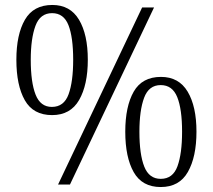

<svg xmlns="http://www.w3.org/2000/svg" viewBox="-20 -744 858 774"><path d="M190 -280Q114 -280 80 -340Q46 -400 46 -503Q46 -605 80.5 -664.5Q115 -724 191 -724Q263 -724 298.5 -664.5Q334 -605 334 -503Q334 -402 299 -341Q264 -280 190 -280ZM214 0 553 -714H601L262 0ZM189 -313Q238 -313 256.5 -364Q275 -415 275 -503Q275 -594 256 -642.5Q237 -691 190 -691Q142 -691 123 -640Q104 -589 104 -503Q104 -412 123.5 -362.5Q143 -313 189 -313ZM628 10Q553 10 519 -50Q485 -110 485 -213Q485 -315 519 -374.5Q553 -434 629 -434Q701 -434 736.5 -374.5Q772 -315 772 -213Q772 -112 737.5 -51Q703 10 628 10ZM628 -23Q677 -23 695.5 -74Q714 -125 714 -213Q714 -304 694.5 -352.5Q675 -401 628 -401Q580 -401 561 -350Q542 -299 542 -213Q542 -122 561.5 -72.5Q581 -23 628 -23Z"/></svg>

Font: Noto Serif Hebrew SemiCondensed Light
Style: Regular
Weight: 300
Width: 4
Designer: Monotype Design Team
Foundry: Monotype Imaging Inc.
Version: Version 2.004; ttfautohint (v1.8.4.7-5d5b)